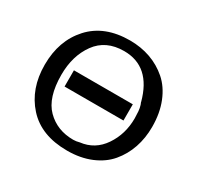

<svg xmlns="http://www.w3.org/2000/svg" viewBox="-154 -900 1145 1107"><g transform="rotate(30 418.0 -347.0)"><path d="M56 -346Q56 -507 150 -610Q244 -713 413 -713Q486 -713 549.5 -690.5Q613 -668 663.5 -624Q714 -580 743 -508Q772 -436 772 -344Q772 -270 750 -205.5Q728 -141 685 -90Q642 -39 572.5 -10Q503 19 415 19Q242 19 149 -84Q56 -187 56 -346ZM168 -344Q168 -192 237.5 -122.5Q307 -53 414 -53Q434 -53 455 -59Q550 -70 605 -151Q660 -232 660 -337Q660 -341 659.5 -348.5Q659 -356 659 -360Q659 -408 644 -438Q644 -437 645 -437Q590 -643 414 -643Q293 -643 230.5 -556.5Q168 -470 168 -344ZM218 -294V-402H610V-294Z"/></g></svg>

Font: Coval
Style: Medium
Weight: 500
Foundry: Context Ltd
Version: Version 001.000